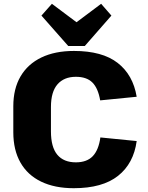

<svg xmlns="http://www.w3.org/2000/svg" viewBox="-20 -979 776 1010"><path d="M368 11Q268 11 196.5 -23.5Q125 -58 87.5 -124Q50 -190 50 -283V-420Q50 -512 88 -577Q126 -642 197.5 -676.5Q269 -711 369 -711Q518 -711 599 -648Q680 -585 699 -470L507 -451Q496 -515 466 -545Q436 -575 379 -575Q317 -575 282.5 -535.5Q248 -496 248 -416V-288Q248 -205 281.5 -165Q315 -125 379 -125Q437 -125 468 -157.5Q499 -190 508 -256L699 -237Q683 -119 601 -54Q519 11 368 11ZM566 -897 426 -737H339L198 -897L253 -959L440 -819H325L512 -959Z"/></svg>

Font: Pathway Extreme ExtraBold
Style: Regular
Weight: 800
Designer: Eduardo Rodriguez Tunni
Foundry: Eduardo Rodriguez Tunni
Version: Version 1.001;gftools[0.9.26]